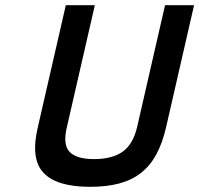

<svg xmlns="http://www.w3.org/2000/svg" viewBox="-20 -712 769 741"><path d="M238 -221Q222 -154 248.5 -126Q275 -98 343 -98Q412 -98 452.5 -126Q493 -154 509 -221L617 -692H729L621 -221Q607 -160 583.5 -116.5Q560 -73 524.5 -45Q489 -17 440.5 -4Q392 9 327 9Q199 9 148 -45Q97 -99 126 -221L234 -692H346L238 -221Z"/></svg>

Font: Panefresco 750wt
Style: Italic
Weight: 750
Foundry: Campivisivi & Chank Co
Version: Version 1.000